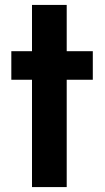

<svg xmlns="http://www.w3.org/2000/svg" viewBox="-20 -760 425 780"><path d="M251 0V-436H357V-552H251V-740H110V-552H26V-436H110V0Z"/></svg>

Font: Malmofest SemiBold
Style: Regular
Weight: 600
Designer: Jonny Pinhorn (Poppins), Kolossal
Version: Version 1.004;Glyphs 3.1.2 (3151)